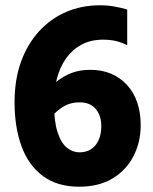

<svg xmlns="http://www.w3.org/2000/svg" viewBox="-20 -686 577 726"><path d="M135 -295 141 -196Q158 -224 178 -247.5Q198 -271 223 -285Q248 -299 281 -299Q321 -299 342 -274Q363 -249 363 -209Q363 -164 341 -137Q319 -110 280 -110Q255 -110 233 -127.5Q211 -145 197.5 -186.5Q184 -228 184 -299Q184 -347 195.5 -390Q207 -433 230 -465.5Q253 -498 288 -517Q323 -536 370 -536Q396 -536 418 -531Q440 -526 461 -515V-650Q442 -656 414.5 -661Q387 -666 358 -666Q289 -666 230.5 -641Q172 -616 128 -568Q84 -520 59.5 -452.5Q35 -385 35 -299Q35 -206 61 -134Q87 -62 141.5 -21Q196 20 279 20Q354 20 406 -11.5Q458 -43 485 -96Q512 -149 512 -212Q512 -309 459.5 -365.5Q407 -422 321 -422Q275 -422 237.5 -404.5Q200 -387 174 -358.5Q148 -330 135 -295Z"/></svg>

Font: Hind Variable Light
Style: Regular
Weight: 300
Designer: Manushi Parikh, Satya Rajpurohit
Foundry: Indian Type Foundry
Version: Version 3.000